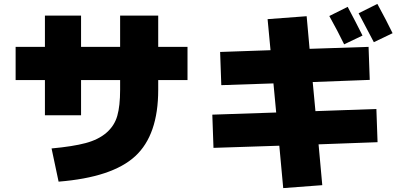

<svg xmlns="http://www.w3.org/2000/svg" viewBox="-20 -870 2040 983"><path d="M244 -110Q353 -120 418.5 -137.5Q484 -155 525 -190.5Q566 -226 580.5 -277Q595 -328 595 -410V-460H395V-280H210V-460H60V-630H210V-790H395V-630H595V-790H790V-630H940V-460H790V-410Q790 -179 672.5 -70.5Q555 38 280 60Z M1836 -688 1742 -643Q1710 -709 1666 -788L1760 -835Q1801 -758 1836 -688ZM1990 -700 1894 -654Q1840 -758 1816 -802L1912 -850Q1958 -766 1990 -700ZM1630 78 1430 93 1410 -124 1073 -113 1067 -283 1394 -294 1380 -443 1113 -434 1107 -604 1365 -613 1350 -772 1550 -787 1565 -620 1867 -630 1873 -461 1581 -450 1595 -301 1907 -312 1913 -142 1611 -131Z"/></svg>

Font: M PLUS 1p Black
Style: Regular
Weight: 900
Version: Version 1.061